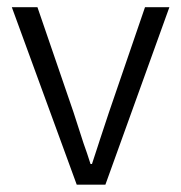

<svg xmlns="http://www.w3.org/2000/svg" viewBox="-20 -503 494 523"><path d="M82 -483.4 180.2 -197.3Q194.8 -150.9 207.5 -112.8Q217.3 -85.9 226.6 -56.2H230.5Q252 -121.6 251.5 -120.6Q257.3 -137.7 276.9 -197.3L375 -483.4H441.4L267.1 0H189L12.2 -483.4Z"/></svg>

Font: Varta
Style: Light
Weight: 300
Designer: Joana Correia, Viktoriya Grabowska, Eben Sorkin
Foundry: Sorkin Type
Version: Version 1.002; ttfautohint (v1.3) -l 8 -r 24 -G 200 -x 12 -H